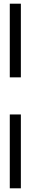

<svg xmlns="http://www.w3.org/2000/svg" viewBox="-20 -810 167 1040"><path d="M93 -391H33V-790H93ZM33 -190H93V210H33Z"/></svg>

Font: Georama ExtraCondensed
Style: Regular
Weight: 400
Width: 2
Designer: Jean-Baptiste Levee
Foundry: Production Type
Version: Version 1.000